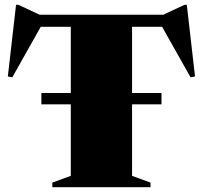

<svg xmlns="http://www.w3.org/2000/svg" viewBox="-20 -776 841 796"><path d="M151.5 -343.5V-390.5H273.5V-665H149L31 -455.5L12.5 -459L46.5 -756H56.5L144 -715H657L744.5 -756H754.5L788.5 -459L770 -455.5L652 -665H527.5V-390.5H649.5V-343.5H527.5V-47L604 -19V0H197V-19L273.5 -47V-343.5Z"/></svg>

Font: Newsreader Display ExtraBold
Style: Regular
Weight: 800
Designer: Hugues Gentile
Foundry: Production Type
Version: Version 1.001